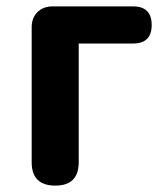

<svg xmlns="http://www.w3.org/2000/svg" viewBox="-20 -580 523 600"><path d="M153 0Q79 0 79 -73V-280V-495Q79 -524 97 -542Q115 -560 144 -560H266H396Q454 -560 454 -502Q454 -444 396 -444H226V-73Q226 0 153 0Z"/></svg>

Font: GenSenRounded2 TW B
Style: Regular
Weight: 700
Version: Version 2.000;PS 2;hotconv 16.6.51;makeotf.lib2.5.65220 DEVE